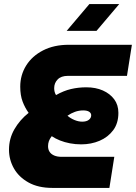

<svg xmlns="http://www.w3.org/2000/svg" viewBox="-20 -919 665 939"><path d="M236 0Q167 0 119.5 -26.5Q72 -53 48 -95.5Q24 -138 24 -187Q24 -241 50.5 -287Q77 -333 120 -367Q102 -392 90.5 -422.5Q79 -453 79 -495Q79 -552 108 -598.5Q137 -645 190.5 -672.5Q244 -700 316 -700H625L601 -548H312Q279 -548 262 -530.5Q245 -513 245 -488Q245 -479 247 -470.5Q249 -462 254 -454Q291 -475 327 -483.5Q363 -492 402 -492Q448 -492 483 -476.5Q518 -461 538.5 -433.5Q559 -406 559 -367Q559 -316 533.5 -282Q508 -248 467 -230.5Q426 -213 377 -213Q349 -213 322.5 -218Q296 -223 273.5 -232Q251 -241 233 -253Q223 -240 219 -228.5Q215 -217 215 -204Q215 -188 222.5 -176.5Q230 -165 245 -158.5Q260 -152 282 -152H539L515 0ZM382 -324Q403 -324 414.5 -333Q426 -342 426 -355Q426 -366 416 -372.5Q406 -379 387 -379Q366 -379 346.5 -372Q327 -365 310 -353Q325 -340 344.5 -332Q364 -324 382 -324ZM306 -768 417 -899H563L452 -768Z"/></svg>

Font: MuseoModerno ExtraBold
Style: Italic
Weight: 800
Italic angle: -9°
Designer: Pablo Cosgaya, Héctor Gatti, Marcela Romero, and the Authors of The MuseoModerno Project.
Foundry: Omnibus-Type Team
Version: Version 1.003